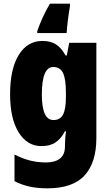

<svg xmlns="http://www.w3.org/2000/svg" viewBox="-20 -786 600 1046"><path d="M211 -563Q255 -563 284.5 -544.5Q314 -526 337 -484H344L357 -553H505V-34Q505 99 441 169.5Q377 240 238 240Q184 240 141 230.5Q98 221 59 201V56Q105 79 145.5 89Q186 99 231 99Q279 99 306.5 78Q334 57 334 10V3Q334 -12 335.5 -33Q337 -54 340 -71H334Q313 -31 283 -10.5Q253 10 206 10Q128 10 81.5 -65Q35 -140 35 -273Q35 -410 82 -486.5Q129 -563 211 -563ZM270 -421Q208 -421 208 -271Q208 -132 271 -132Q308 -132 323.5 -162Q339 -192 339 -256V-283Q339 -355 323.5 -388Q308 -421 270 -421ZM361 -752Q347 -668 343 -606H183V-617Q196 -654 212.5 -690.5Q229 -727 252 -766H361Z"/></svg>

Font: Noto Sans Thai Cond Blk
Style: Regular
Weight: 900
Width: 3
Designer: Monotype Design Team
Foundry: Monotype Imaging Inc.
Version: Version 2.002; ttfautohint (v1.8.4.7-5d5b)